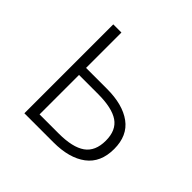

<svg xmlns="http://www.w3.org/2000/svg" viewBox="-128 -606 733 733"><g transform="rotate(45 238.0 -240.0)"><path d="M92 0V-480H136V-289H249Q334 -289 382.5 -253.5Q431 -218 431 -146Q431 -73 382.5 -36.5Q334 0 249 0ZM136 -38H239Q314 -38 350 -63.5Q386 -89 386 -146Q386 -202 350 -226.5Q314 -251 239 -251H136Z"/></g></svg>

Font: hySource Sans Pro Light
Style: Regular
Weight: 300
Designer: Paul D. Hunt
Foundry: Adobe Systems Incorporated
Version: Version 2.021;PS 2.000;hotconv 1.0.86;makeotf.lib2.5.63406